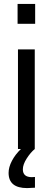

<svg xmlns="http://www.w3.org/2000/svg" viewBox="-20 -763 271 983"><path d="M70 -743H160V-641H70ZM143 144Q153 144 159 143V198Q131 200 119 200Q24 200 24 122Q24 93 41 60.5Q58 28 87 0H72V-510H158V0Q137 17 117 48Q97 79 97 104Q97 144 143 144Z"/></svg>

Font: Saira Semi Condensed
Style: Regular
Weight: 400
Width: 4
Designer: Hector Gatti with collaboration of the Omnibus-Type team
Foundry: Omnibus-Type
Version: Version 1.001; ttfautohint (v1.8)